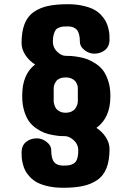

<svg xmlns="http://www.w3.org/2000/svg" viewBox="-20 -765 621 908"><path d="M502 -309.1Q502 -208 436 -160.2Q462.9 -143.1 480.5 -116Q498 -88.9 498 -60.1Q498 -6.8 483.9 29.5Q469.7 65.9 440.2 86.2Q410.6 106.4 372.1 114.7Q333.5 123 278.8 123Q239.7 123 208.3 116Q176.8 108.9 156.7 98.4Q136.7 87.9 121.8 72Q106.9 56.2 99.6 42Q92.3 27.8 87.9 9.8Q83.5 -8.3 82.8 -19.3Q82 -30.3 82 -43.9Q82 -76.7 103.3 -93.8Q124.5 -110.8 153.8 -110.8Q179.2 -110.8 200.7 -93.8Q222.2 -76.7 222.2 -56.2Q222.2 -15.6 235.8 1.2Q249.5 18.1 278.8 18.1Q296.4 18.1 306.2 16.6Q315.9 15.1 327.6 8.8Q339.4 2.4 344.7 -13.2Q350.1 -28.8 350.1 -54.2Q350.1 -81.1 330.8 -99.9Q311.5 -118.7 290 -121.1Q275.4 -121.1 263.4 -121.8Q251.5 -122.6 229.2 -126.5Q207 -130.4 189.5 -137.2Q171.9 -144 151.4 -158Q130.9 -171.9 117.2 -191.2Q103.5 -210.4 94.2 -241Q85 -271.5 85 -309.1V-313Q85 -413.6 146 -460Q118.2 -477.1 100.1 -504.6Q82 -532.2 82 -562Q82 -615.2 96.2 -651.6Q110.4 -688 139.6 -708.3Q168.9 -728.5 207.5 -736.8Q246.1 -745.1 300.8 -745.1Q339.8 -745.1 371.3 -738Q402.8 -731 423.1 -720.5Q443.4 -710 458 -694.1Q472.7 -678.2 480.2 -664.1Q487.8 -649.9 492.2 -631.8Q496.6 -613.8 497.3 -602.8Q498 -591.8 498 -578.1Q498 -545.4 476.6 -528.3Q455.1 -511.2 425.8 -511.2Q400.9 -511.2 379.4 -528.3Q357.9 -545.4 357.9 -565.9Q357.9 -606.4 344 -623.3Q330.1 -640.1 300.8 -640.1Q286.6 -640.1 278.8 -639.4Q271 -638.7 260.3 -635Q249.5 -631.3 243.9 -624Q238.3 -616.7 234.1 -602.5Q230 -588.4 230 -567.9Q230 -540 250.2 -520.5Q270.5 -501 290 -501Q304.2 -501 316.4 -500.2Q328.6 -499.5 351.8 -495.6Q375 -491.7 393.1 -484.9Q411.1 -478 432.6 -464.1Q454.1 -450.2 468.3 -430.9Q482.4 -411.6 492.2 -381.1Q502 -350.6 502 -313ZM348.1 -348.1Q348.1 -350.1 347.9 -353.5Q347.7 -356.9 344.5 -365.7Q341.3 -374.5 335.7 -381.3Q330.1 -388.2 318.1 -393.6Q306.2 -398.9 290 -398.9Q274.4 -398.9 262.7 -393.8Q251 -388.7 245.8 -381.1Q240.7 -373.5 237.5 -366Q234.4 -358.4 234.4 -353.5L233.9 -348.1V-287.1Q233.9 -284.7 234.1 -281Q234.4 -277.3 237.5 -267.8Q240.7 -258.3 245.8 -251Q251 -243.7 262.7 -237.8Q274.4 -231.9 290 -231.9Q306.2 -231.9 318.1 -237.5Q330.1 -243.2 335.7 -251.2Q341.3 -259.3 344.5 -267.6Q347.7 -275.9 347.7 -281.2L348.1 -287.1Z"/></svg>

Font: Concert One
Style: Regular
Weight: 400
Designer: Johan Kallas, Mihkel Virkus
Foundry: Johan Kallas, Mihkel Virkus
Version: Version 1.003